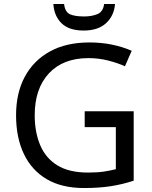

<svg xmlns="http://www.w3.org/2000/svg" viewBox="-20 -938 768 968"><path d="M407 -377H654V-27Q596 -8 537 1Q478 10 403 10Q292 10 216 -34.5Q140 -79 100.5 -161.5Q61 -244 61 -357Q61 -469 105 -551Q149 -633 231.5 -678.5Q314 -724 431 -724Q491 -724 544.5 -713Q598 -702 644 -682L610 -604Q572 -621 524.5 -633Q477 -645 426 -645Q298 -645 226.5 -568Q155 -491 155 -357Q155 -272 182.5 -206.5Q210 -141 269 -104.5Q328 -68 424 -68Q471 -68 504 -73Q537 -78 564 -85V-297H407ZM560 -918Q555 -858 514.5 -821Q474 -784 402 -784Q328 -784 290.5 -820.5Q253 -857 249 -918H303Q308 -877 333 -866Q358 -855 404 -855Q443 -855 471.5 -867Q500 -879 505 -918Z"/></svg>

Font: Noto Sans Modi
Style: Regular
Weight: 400
Designer: Monotype Design Team
Foundry: Monotype Imaging Inc.
Version: Version 2.003; ttfautohint (v1.8.4.7-5d5b)